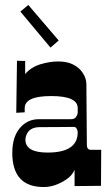

<svg xmlns="http://www.w3.org/2000/svg" viewBox="-20 -753 451 778"><path d="M294.9 -314.9Q294.9 -363.8 187.5 -363.8Q80.1 -363.8 80.1 -314.9V-297.9L45.9 -295.9L48.8 -506.8L82 -505.9V-453.1Q106 -481 143.3 -492.4Q180.7 -503.9 215.1 -503.9Q249.5 -503.9 271.7 -493.7Q293.9 -483.4 306.6 -468.8Q330.1 -441.9 330.1 -409.2L330.6 -337.4L331.5 -228L332 -166Q332 -146 348.1 -146H390.1L389.2 0L282.2 1V-64.9Q272 -41 248 -25.4Q202.6 4.9 157.2 4.9Q29.8 4.9 29.8 -133.8Q29.8 -205.1 67.9 -242.2Q96.7 -270 137.2 -270H266.1Q281.2 -270 286.6 -277.3Q294.9 -287.6 294.9 -297.9ZM172.9 -134.8Q294.9 -134.8 294.9 -216.8Q294.9 -225.1 290.5 -231.9Q286.1 -238.8 279.8 -238.8L230.5 -238.3L141.1 -237.8Q99.6 -237.8 86.9 -206.1Q83 -196.8 83 -187Q83 -134.8 172.9 -134.8ZM94.7 -732.9 217.8 -588.9 184.6 -560.1 62.5 -706.1Z"/></svg>

Font: Smokum
Style: Regular
Weight: 400
Designer: Astigmatic (AOETI)
Foundry: Astigmatic (AOETI)
Version: Version 1.001